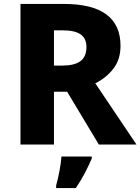

<svg xmlns="http://www.w3.org/2000/svg" viewBox="-20 -827 713 975"><path d="M304 -807Q592 -807 592 -594Q592 -525 555.5 -478Q519 -431 464 -404L673 -93H482L321 -361H254V-93H84V-807ZM297 -673H254V-494H297Q358 -494 388.5 -516.5Q419 -539 419 -588Q419 -631 390 -652Q361 -673 297 -673ZM446 -22Q430 15 411 51.5Q392 88 365 128H265V115Q274 84 282 41.5Q290 -1 292 -32H446Z"/></svg>

Font: Noto Sans Telugu UI ExtraBold
Style: Regular
Weight: 800
Designer: Jelle Bosma - Monotype Design Team
Foundry: Monotype Imaging Inc.
Version: Version 2.005; ttfautohint (v1.8.4.7-5d5b)